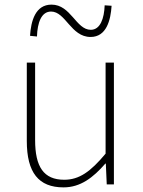

<svg xmlns="http://www.w3.org/2000/svg" viewBox="-20 -798 617 831"><path d="M255 13C328 13 383 -29 436 -90H438L442 0H473V-527H437V-133C372 -55 323 -20 258 -20C169 -20 132 -76 132 -192V-527H96V-188C96 -51 147 13 255 13ZM372 -638C441 -638 459 -711 463 -773L433 -775C431 -718 414 -669 373 -669C309 -669 287 -778 203 -778C133 -778 114 -707 110 -643L140 -640C142 -700 159 -748 201 -748C264 -748 287 -638 372 -638Z"/></svg>

Font: Noto Sans CJK HK Thin
Style: Regular
Weight: 100
Designer: Ryoko NISHIZUKA 西塚涼子 (kana, bopomofo & ideographs); Paul D. Hunt (Latin, Greek & Cyrillic); Sandoll Communications 산돌커뮤니
Foundry: Adobe
Version: Version 2.004;hotconv 1.0.118;makeotfexe 2.5.65603